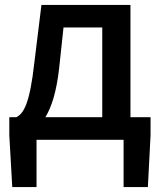

<svg xmlns="http://www.w3.org/2000/svg" viewBox="-20 -570 657 783"><path d="M594 -92H512V-550H149L120 -314C101 -144 76 -108 47 -92H18V-18L30 193H129V0H484V193H583L594 -18ZM221 -290 239 -458H397V-92H165C190 -133 210 -194 221 -290Z"/></svg>

Font: Spoqa Han Sans Neo Medium
Style: Regular
Weight: 500
Designer: [Spoqa Han Sans Neo] Dong-huui Kim ___ Younghwa Kang ___ Yujin Lee ___ [Noto Sans] Ryoko NISHIZUKA ____ (kana & ideograp
Foundry: Spoqa (http://www.spoqa-han-sans.com)
Version: Version 1.100;hotconv 1.0.109;makeotfexe 2.5.65596